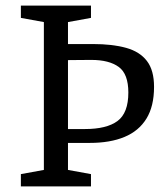

<svg xmlns="http://www.w3.org/2000/svg" viewBox="-20 -668 597 688"><path d="M54.8 0V-44.1L137.2 -59.1V-588.9L54.8 -603.9V-648H306V-603.9L223.6 -588.9V-510.2H312.7Q382.8 -510.2 431.7 -496.6Q480.6 -483.1 506.3 -449.7Q532 -416.4 532 -356.8Q532 -287.1 504.7 -242.9Q477.4 -198.6 426.1 -177.3Q374.9 -155.9 301.7 -155.9H223.6V-59.1L306 -44.1V0ZM223.6 -205.6H284Q362.2 -205.6 401 -234.3Q439.9 -263.1 439.9 -336.4Q439.9 -403 405.5 -428.1Q371.1 -453.3 307.4 -453.3Q286.5 -453.3 265.8 -453Q245 -452.8 223.6 -452.6Z"/></svg>

Font: Faustina Light
Style: Regular
Weight: 300
Designer: Alfonso Garcia
Foundry: http://www.omnibus-type.com
Version: Version 1.200